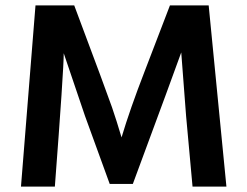

<svg xmlns="http://www.w3.org/2000/svg" viewBox="-20 -694 920 714"><path d="M184 0H58L112 -674H256Q379 -346 396.5 -295Q414 -244 432 -183Q463 -287 518 -429L612 -674H756L822 0H696L672 -263L654 -499Q627 -423 474 -10H388L296 -263L217 -496Q217 -434 184 0Z"/></svg>

Font: Hind Mysuru SemiBold
Style: Regular
Weight: 600
Designer: Manushi Parikh, Hitesh Malaviya
Foundry: Indian Type Foundry
Version: Version 0.703;PS 1.0;hotconv 1.0.86;makeotf.lib2.5.63406